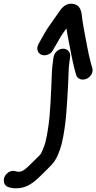

<svg xmlns="http://www.w3.org/2000/svg" viewBox="-25 -773 518 1033"><path d="M259.3 -502 265.7 -513.9C283.3 -541.2 299.3 -575 314.2 -594.6L330 -617C330.9 -618.3 330.7 -618 332.3 -620.4C334.1 -608 336.3 -593.6 338.9 -581.4C346.5 -542.9 365 -442 375.4 -403.1L384.4 -371.1C391.7 -344.2 420.5 -340.5 440.1 -348.8C459.1 -356.9 478.8 -380 471.8 -405.9L462.8 -438C457.1 -458.3 450.7 -487.1 443.9 -523C432.3 -588.7 425.3 -616.1 417.5 -671.1C413.8 -698.6 415 -750.6 359.4 -753C320.3 -754.6 299.2 -718.2 290.3 -705.5C274.3 -684.3 258.1 -658.3 244.1 -639.7C221.7 -609.5 206.3 -578.4 189.2 -548.6L182.1 -536.2C167.5 -508.9 179.9 -484.9 199.4 -477.8C216.9 -471.4 246.4 -478.3 259.3 -502ZM263.3 -466 261.4 -454C251.6 -392.1 254.4 -359 250.4 -294.4C246.2 -199.1 242.5 -104.2 219.2 -6.7C213 14.8 197.9 51.9 192.2 58.5C178.6 72.2 145.2 104.7 129.3 120.5C110.9 137.7 94.7 151 79.3 151C69.9 151 64.6 150.2 57.9 148.1C31.8 139.8 6.9 160.3 -1 179.5C-8.7 198.7 -5 227.2 21.9 234.2L32.4 237.2C43.6 240.1 53.4 240.7 67.1 240C119.9 239.4 161.1 204.6 186.8 179.3C203.4 162.9 235.3 132.3 252.5 113.8C279.8 86.4 296.5 39.3 306.5 2.4C332.3 -106.2 334.6 -206 340.6 -303.4C344.7 -368.3 342 -400.4 350.4 -454L352.3 -466C356.2 -490.8 339.1 -511 314.3 -511C288.3 -511 266.9 -489 263.3 -466Z"/></svg>

Font: Just Breathe
Style: BdObl3
Weight: 400
Foundry: Cannot Into Space Fonts
Version: Version 0.72